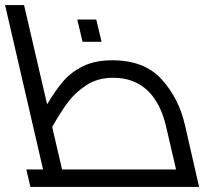

<svg xmlns="http://www.w3.org/2000/svg" viewBox="-42 -738 824 758"><path d="M744 0H78L62 -69H128L-22 -718H53L144 -326Q176 -380 207 -416.5Q238 -453 285.5 -476.5Q333 -500 401 -500Q528 -500 596 -425Q664 -350 688 -245ZM203 -69H653L614 -237Q592 -333 539 -382Q486 -431 405 -431Q344 -431 299.5 -402Q255 -373 227 -335.5Q199 -298 164 -237ZM263 -661H338L359 -573H284Z"/></svg>

Font: Cairo
Style: Italic
Weight: 400
Italic angle: -13°
Designer: Mohamed Gaber, Accademia di Belle Arti di Urbino and others
Foundry: Kief Type Foundry, Accademia di Belle Arti di Urbino and others
Version: Version 3.011